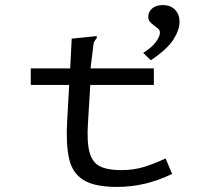

<svg xmlns="http://www.w3.org/2000/svg" viewBox="-20 -726 790 755"><path d="M440 9Q351 9 307.5 -18.5Q264 -46 251.5 -103Q239 -160 244 -248L252 -392H101V-457H256L262 -574L350 -583L360 -584L361 -577Q355 -570 351 -563Q347 -556 346 -539L336 -457H585V-392H335L326 -243Q321 -168 332 -127.5Q343 -87 373 -72Q403 -57 456 -57Q506 -57 547.5 -70Q589 -83 631 -103L657 -42Q605 -17 551.5 -4Q498 9 440 9ZM573 -489 543 -518Q577 -539 593 -561Q609 -583 609 -598Q609 -609 597.5 -617Q586 -625 574.5 -635Q563 -645 563 -659Q563 -679 578 -692.5Q593 -706 620 -706Q651 -706 668.5 -687.5Q686 -669 686 -640Q686 -608 661.5 -570Q637 -532 573 -489Z"/></svg>

Font: Inconsolata ExtraExpanded
Style: Regular
Weight: 400
Width: 8
Monospace: yes
Designer: Raph Levien, Cyreal, Brenton Simpson
Foundry: Raph Levien, Cyreal, Google
Version: Version 3.000; ttfautohint (v1.8.2.53-6de2)